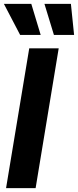

<svg xmlns="http://www.w3.org/2000/svg" viewBox="-30 -979 405 999"><path d="M275.4 -727.5 155.3 0H1.5L122.1 -727.5ZM74.7 -797.4 -9.8 -959H132.8L181.6 -797.4ZM250.5 -797.4 201.2 -959H338.9L355.5 -797.4Z"/></svg>

Font: Inter Tight
Style: Bold Italic
Weight: 700
Italic angle: -9.39999°
Designer: Rasmus Andersson
Foundry: rsms
Version: Version 3.004